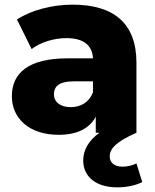

<svg xmlns="http://www.w3.org/2000/svg" viewBox="-20 -571 667 826"><path d="M380 -174C364 -131 327 -110 284 -110C239 -110 212 -133 212 -165C212 -199 234 -221 296 -221H380ZM485 235C525 235 567 226 592 212L567 132C552 140 529 146 507 146C471 146 452 128 452 102C452 68 481 38 567 0V-301C567 -473 467 -551 292 -551C206 -551 115 -528 53 -487L116 -360C154 -389 212 -407 265 -407C340 -407 377 -376 380 -320H270C103 -320 31 -257 31 -157C31 -64 103 9 233 9C311 9 365 -18 392 -69V0H408C362 33 338 74 338 119C338 189 392 235 485 235Z"/></svg>

Font: Montserrat-Alt1 ExtBd
Style: Regular
Weight: 800
Designer: Differentunic
Foundry: Differentunic
Version: Version 7.222